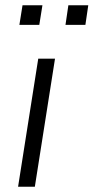

<svg xmlns="http://www.w3.org/2000/svg" viewBox="-20 -713 357 733"><path d="M49 0 126 -489H190L113 0ZM230 -618 241 -693H317L306 -618ZM54 -618 66 -693H142L130 -618Z"/></svg>

Font: Nunito Sans 10pt Light
Style: Italic
Weight: 300
Italic angle: -9°
Designer: Vernon Adams
Foundry: Vernon Adams
Version: Version 3.101;gftools[0.9.27]